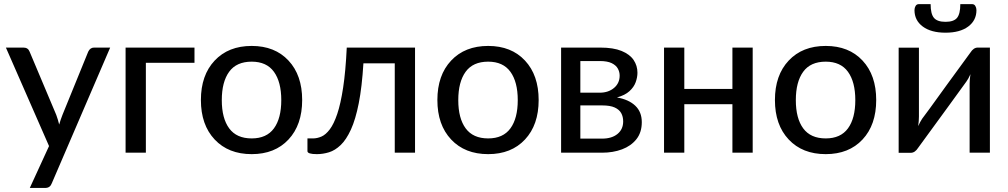

<svg xmlns="http://www.w3.org/2000/svg" viewBox="-20 -738 4872 928"><path d="M196.5 170.5H124L217 -32L8.5 -508H93.5Q115.5 -508 123 -488.5L252 -182.5Q260.5 -159.5 266 -136Q273 -160 282 -183L406.5 -488.5Q416 -508 434.5 -508H512.5L230.5 147.5Q226.5 158.5 218.8 164.5Q211 170.5 196.5 170.5Z M685 0H587V-508H920V-434.5H685Z M1196.5 7Q1084 7 1017.5 -63.8Q951 -134.5 951 -254.5Q951 -374.5 1017.5 -445.2Q1084 -516 1196.5 -516Q1308.5 -516 1374.5 -445.2Q1440.5 -374.5 1440.5 -254.5Q1440.5 -134.5 1374.5 -63.8Q1308.5 7 1196.5 7ZM1196.5 -69Q1268.5 -69 1304 -117.5Q1339.5 -166 1339.5 -254Q1339.5 -342 1304 -391Q1268.5 -440 1196.5 -440Q1123 -440 1087.5 -391Q1052 -342 1052 -254Q1052 -166 1087.8 -117.5Q1123.5 -69 1196.5 -69Z M1511.5 7Q1466 7 1466 -7.5V-69H1493Q1513 -69 1533.8 -78Q1554.5 -87 1574 -112.8Q1593.5 -138.5 1610 -187.2Q1626.5 -236 1638.5 -314.5Q1650.5 -393 1656 -508H1986V0H1888V-432H1736.5Q1729.5 -317.5 1714 -239Q1698.5 -160.5 1676 -111.5Q1653.5 -62.5 1626.5 -36.8Q1599.5 -11 1570.2 -2Q1541 7 1511.5 7Z M2339.5 7Q2227 7 2160.5 -63.8Q2094 -134.5 2094 -254.5Q2094 -374.5 2160.5 -445.2Q2227 -516 2339.5 -516Q2451.5 -516 2517.5 -445.2Q2583.5 -374.5 2583.5 -254.5Q2583.5 -134.5 2517.5 -63.8Q2451.5 7 2339.5 7ZM2339.5 -69Q2411.5 -69 2447 -117.5Q2482.5 -166 2482.5 -254Q2482.5 -342 2447 -391Q2411.5 -440 2339.5 -440Q2266 -440 2230.5 -391Q2195 -342 2195 -254Q2195 -166 2230.8 -117.5Q2266.5 -69 2339.5 -69Z M2890.5 0H2692V-508H2881.5Q2944.5 -508 2984.2 -491.8Q3024 -475.5 3042.5 -448Q3061 -420.5 3061 -386.5Q3061 -364.5 3052.5 -340.8Q3044 -317 3022.2 -297.2Q3000.5 -277.5 2962 -267Q3019 -257 3050.5 -227Q3082 -197 3082 -147.5Q3082 -98 3056 -65.2Q3030 -32.5 2986.5 -16.2Q2943 0 2890.5 0ZM2890 -68Q2937 -68 2964.5 -90.5Q2992 -113 2992 -151Q2992 -174 2982.5 -191.2Q2973 -208.5 2951 -218.5Q2929 -228.5 2890.5 -228.5H2785V-68ZM2878.5 -290Q2920.5 -290 2947.8 -313Q2975 -336 2975 -372.5Q2975 -390.5 2966.2 -406.5Q2957.5 -422.5 2936.5 -432.8Q2915.5 -443 2878.5 -443H2785V-290Z M3618 0H3520V-234.5H3287.5V0H3189.5V-508H3287.5V-308H3520V-508H3618Z M3971 7Q3858.5 7 3792 -63.8Q3725.5 -134.5 3725.5 -254.5Q3725.5 -374.5 3792 -445.2Q3858.5 -516 3971 -516Q4083 -516 4149 -445.2Q4215 -374.5 4215 -254.5Q4215 -134.5 4149 -63.8Q4083 7 3971 7ZM3971 -69Q4043 -69 4078.5 -117.5Q4114 -166 4114 -254Q4114 -342 4078.5 -391Q4043 -440 3971 -440Q3897.5 -440 3862 -391Q3826.5 -342 3826.5 -254Q3826.5 -166 3862.2 -117.5Q3898 -69 3971 -69Z M4382.5 0.5H4323.5V-507.5H4421.5V-174.5Q4421.5 -154.5 4418 -128.5Q4427 -149 4437 -164Q4448.5 -178 4555 -326L4670 -483.5Q4685.5 -508 4705.5 -508H4764.5V0H4666.5V-333Q4666.5 -353.5 4670.5 -379.5Q4661 -357.5 4651 -344Q4645 -335 4566.5 -227.5L4418 -24Q4402.5 0.5 4382.5 0.5ZM4550 -580Q4480 -580 4440 -609.8Q4400 -639.5 4400 -689Q4400 -700 4405.2 -709Q4410.5 -718 4421 -718H4478Q4478 -671 4494 -651.8Q4510 -632.5 4550 -632.5Q4590 -632.5 4605.8 -651.8Q4621.5 -671 4621.5 -718H4678.5Q4689 -718 4694.2 -709Q4699.5 -700 4699.5 -689Q4699.5 -639.5 4659.8 -609.8Q4620 -580 4550 -580Z"/></svg>

Font: Verano Sans Medium
Style: Regular
Weight: 500
Designer: Lukasz Dziedzic with Adam Twardoch and Botio Nikoltchev
Foundry: tyPoland Lukasz Dziedzic
Version: Version 3.001;December 28, 2019;FontCreator 12.0.0.2547 64-b